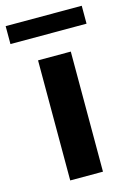

<svg xmlns="http://www.w3.org/2000/svg" viewBox="-149 -763 557 819"><g transform="rotate(-15 129.0 -353.5)"><path d="M56.6 -530.3H201.2V0H56.6ZM296.9 -627.9H-39.1V-707H296.9Z"/></g></svg>

Font: Pretendard GOV
Style: Bold
Weight: 700
Designer: Base glyphs from Inter by Rasmus Andersson; Hangeul glyphs from Noto Sans CJK(Source Han Sans) by Jang Soo-young and Kan
Foundry: Kil Hyung-jin
Version: Version 1.309